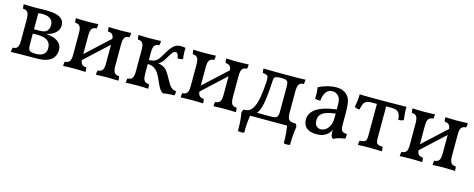

<svg xmlns="http://www.w3.org/2000/svg" viewBox="-32 -1048 4452 1802"><g transform="rotate(15 2193.5 -147.5)"><path d="M36 3Q36 -10 37 -20.5Q38 -31 41 -40Q71 -40 85.5 -57.5Q100 -75 100 -127V-331Q100 -383 85.5 -400.5Q71 -418 41 -418Q38 -427 37 -437.5Q36 -448 36 -461Q58 -460 85 -459Q112 -458 132 -458Q152 -458 174.5 -458.5Q197 -459 218.5 -459.5Q240 -460 256 -460Q310 -460 349.5 -450.5Q389 -441 410.5 -418.5Q432 -396 432 -359Q432 -316 396 -285Q360 -254 309 -247Q348 -244 384 -232.5Q420 -221 443.5 -196.5Q467 -172 467 -130Q467 -94 450 -64.5Q433 -35 392.5 -17.5Q352 0 281 0Q228 0 181 0.5Q134 1 97 1.5Q60 2 36 3ZM265 -40Q313 -40 339 -60Q365 -80 365 -120Q365 -160 346 -181Q327 -202 297.5 -209.5Q268 -217 237 -217H178V-259H244Q298 -259 316.5 -281.5Q335 -304 335 -336Q335 -368 319.5 -386Q304 -404 280 -411Q256 -418 230 -418Q215 -418 204 -416.5Q193 -415 178 -411L190 -435V-107Q190 -79 196.5 -64.5Q203 -50 219.5 -45Q236 -40 265 -40Z M862 3Q862 -10 863 -20.5Q864 -31 867 -40Q897 -40 911.5 -57.5Q926 -75 926 -127V-331Q926 -383 911.5 -400.5Q897 -418 867 -418Q864 -427 863 -437.5Q862 -448 862 -461Q884 -460 912 -459Q940 -458 971 -458Q1002 -458 1030 -459Q1058 -460 1080 -461Q1080 -448 1079 -437.5Q1078 -427 1075 -418Q1045 -418 1030.5 -400.5Q1016 -383 1016 -331V-127Q1016 -75 1030.5 -57.5Q1045 -40 1075 -40Q1078 -31 1079 -20.5Q1080 -10 1080 3Q1058 2 1030 1Q1002 0 971 0Q940 0 912 1Q884 2 862 3ZM543 3Q543 -10 544 -20.5Q545 -31 548 -40Q578 -40 592.5 -57.5Q607 -75 607 -127V-331Q607 -383 592.5 -400.5Q578 -418 548 -418Q545 -427 544 -437.5Q543 -448 543 -461Q565 -460 593 -459Q621 -458 652 -458Q683 -458 711 -459Q739 -460 761 -461Q761 -448 760 -437.5Q759 -427 756 -418Q726 -418 711.5 -400.5Q697 -383 697 -331V-127Q697 -75 711.5 -57.5Q726 -40 756 -40Q759 -31 760 -20.5Q761 -10 761 3Q739 2 711 1Q683 0 652 0Q621 0 593 1Q565 2 543 3ZM679 -77V-137L947 -384V-325Z M1514 9Q1492 -3 1476.5 -29.5Q1461 -56 1447.5 -88.5Q1434 -121 1417 -151Q1400 -181 1373.5 -200.5Q1347 -220 1306 -220V-259Q1340 -259 1361 -269Q1382 -279 1396 -297.5Q1410 -316 1424 -340Q1444 -375 1463.5 -403Q1483 -431 1506.5 -447Q1530 -463 1564 -463Q1574 -463 1587 -461.5Q1600 -460 1609 -458Q1608 -442 1608 -423.5Q1608 -405 1609.5 -386Q1611 -367 1614 -349Q1604 -346 1588.5 -344Q1573 -342 1563 -343Q1556 -377 1549 -386.5Q1542 -396 1532 -396Q1513 -396 1499 -377.5Q1485 -359 1468 -329Q1456 -308 1445 -292.5Q1434 -277 1418.5 -264.5Q1403 -252 1376 -241L1367 -255Q1418 -252 1445.5 -239Q1473 -226 1492 -199Q1511 -172 1534 -129Q1548 -103 1560 -84.5Q1572 -66 1588 -55Q1604 -44 1629 -42Q1629 -29 1628 -18.5Q1627 -8 1623 0Q1604 0 1588 0.5Q1572 1 1555 3Q1538 5 1514 9ZM1152 3Q1152 -10 1153 -20.5Q1154 -31 1157 -40Q1187 -40 1201.5 -57.5Q1216 -75 1216 -127V-331Q1216 -383 1201.5 -400.5Q1187 -418 1157 -418Q1154 -427 1153 -437.5Q1152 -448 1152 -461Q1174 -460 1202 -459Q1230 -458 1261 -458Q1292 -458 1320 -459Q1348 -460 1370 -461Q1370 -448 1369 -437.5Q1368 -427 1365 -418Q1335 -418 1320.5 -400.5Q1306 -383 1306 -331V-127Q1306 -75 1320.5 -57.5Q1335 -40 1365 -40Q1368 -31 1369 -20.5Q1370 -10 1370 3Q1348 2 1320 1Q1292 0 1261 0Q1230 0 1202 1Q1174 2 1152 3Z M2004 3Q2004 -10 2005 -20.5Q2006 -31 2009 -40Q2039 -40 2053.5 -57.5Q2068 -75 2068 -127V-331Q2068 -383 2053.5 -400.5Q2039 -418 2009 -418Q2006 -427 2005 -437.5Q2004 -448 2004 -461Q2026 -460 2054 -459Q2082 -458 2113 -458Q2144 -458 2172 -459Q2200 -460 2222 -461Q2222 -448 2221 -437.5Q2220 -427 2217 -418Q2187 -418 2172.5 -400.5Q2158 -383 2158 -331V-127Q2158 -75 2172.5 -57.5Q2187 -40 2217 -40Q2220 -31 2221 -20.5Q2222 -10 2222 3Q2200 2 2172 1Q2144 0 2113 0Q2082 0 2054 1Q2026 2 2004 3ZM1685 3Q1685 -10 1686 -20.5Q1687 -31 1690 -40Q1720 -40 1734.5 -57.5Q1749 -75 1749 -127V-331Q1749 -383 1734.5 -400.5Q1720 -418 1690 -418Q1687 -427 1686 -437.5Q1685 -448 1685 -461Q1707 -460 1735 -459Q1763 -458 1794 -458Q1825 -458 1853 -459Q1881 -460 1903 -461Q1903 -448 1902 -437.5Q1901 -427 1898 -418Q1868 -418 1853.5 -400.5Q1839 -383 1839 -331V-127Q1839 -75 1853.5 -57.5Q1868 -40 1898 -40Q1901 -31 1902 -20.5Q1903 -10 1903 3Q1881 2 1853 1Q1825 0 1794 0Q1763 0 1735 1Q1707 2 1685 3ZM1821 -77V-137L2089 -384V-325Z M2301 0V-40H2375L2385 -43H2554Q2594 -43 2607 -56Q2620 -69 2620 -108V-352Q2620 -380 2615.5 -393Q2611 -406 2599 -411Q2588 -416 2573 -417Q2558 -418 2548 -418Q2534 -418 2521 -416.5Q2508 -415 2498 -411Q2489 -408 2485 -401.5Q2481 -395 2479.5 -382.5Q2478 -370 2477 -348Q2470 -220 2456 -146.5Q2442 -73 2412 -40H2299Q2342 -40 2368 -78Q2394 -116 2407 -184.5Q2420 -253 2425 -343Q2426 -374 2423.5 -389.5Q2421 -405 2409 -410.5Q2397 -416 2371 -418Q2368 -427 2367 -438.5Q2366 -450 2366 -461Q2393 -460 2442.5 -459Q2492 -458 2577 -458Q2634 -458 2671 -458.5Q2708 -459 2732 -459.5Q2756 -460 2774 -461Q2774 -448 2773 -437.5Q2772 -427 2769 -418Q2739 -418 2724.5 -400.5Q2710 -383 2710 -331V-127Q2710 -75 2724.5 -57.5Q2739 -40 2769 -40V0ZM2731 168Q2732 115 2727 63.5Q2722 12 2713 -26V-40H2790Q2805 -26 2805 -4Q2799 25 2795.5 68.5Q2792 112 2792 168Q2778 172 2762 172Q2746 172 2731 168ZM2347 168Q2332 172 2316 172Q2300 172 2286 168Q2286 112 2282.5 68.5Q2279 25 2273 -4Q2273 -26 2288 -40H2365V-26Q2356 12 2351 63.5Q2346 115 2347 168Z M3167 9Q3156 4 3149.5 -9Q3143 -22 3143 -50Q3143 -59 3144 -71.5Q3145 -84 3148 -94H3150Q3147 -78 3136.5 -59.5Q3126 -41 3109 -27Q3092 -12 3066 -2.5Q3040 7 3003 7Q2940 7 2907 -21.5Q2874 -50 2874 -99Q2874 -138 2892.5 -165.5Q2911 -193 2940.5 -211.5Q2970 -230 3004.5 -241Q3039 -252 3072 -258Q3105 -264 3130 -268Q3130 -309 3128.5 -332Q3127 -355 3122.5 -368.5Q3118 -382 3109 -392Q3097 -407 3081.5 -414.5Q3066 -422 3047 -422Q3014 -422 2995 -401.5Q2976 -381 2968 -354Q2960 -327 2959 -306Q2948 -306 2931 -307.5Q2914 -309 2907 -313Q2909 -338 2907.5 -369Q2906 -400 2902 -422Q2942 -443 2988 -455Q3034 -467 3072 -467Q3109 -467 3135.5 -456.5Q3162 -446 3178 -429Q3204 -404 3212 -363.5Q3220 -323 3220 -256V-146Q3220 -118 3224 -101Q3228 -84 3241.5 -77Q3255 -70 3282 -68Q3282 -58 3281 -45Q3280 -32 3276 -22Q3251 -20 3220.5 -12Q3190 -4 3167 9ZM3031 -48Q3053 -48 3076 -62.5Q3099 -77 3114.5 -108Q3130 -139 3130 -189V-227Q3104 -224 3076.5 -218.5Q3049 -213 3025 -202Q3001 -191 2986 -171.5Q2971 -152 2971 -119Q2971 -82 2989 -65Q3007 -48 3031 -48Z M3408 3Q3408 -8 3409 -19.5Q3410 -31 3413 -40Q3440 -41 3454.5 -46.5Q3469 -52 3474.5 -65.5Q3480 -79 3480 -105V-438H3570V-105Q3570 -79 3575 -65.5Q3580 -52 3594 -46.5Q3608 -41 3636 -40Q3638 -32 3639 -20Q3640 -8 3640 3Q3615 2 3585.5 1Q3556 0 3527 0Q3507 0 3485 0.5Q3463 1 3443 1.5Q3423 2 3408 3ZM3336 -322Q3321 -322 3310.5 -324.5Q3300 -327 3287 -334Q3294 -370 3297.5 -402.5Q3301 -435 3301 -460Q3320 -459 3345 -458.5Q3370 -458 3398.5 -458Q3427 -458 3459.5 -458Q3492 -458 3528 -458Q3574 -458 3616.5 -458.5Q3659 -459 3694.5 -459.5Q3730 -460 3756 -460Q3754 -434 3756 -404Q3758 -374 3763 -334Q3752 -327 3739 -324.5Q3726 -322 3713 -322Q3709 -372 3690 -393.5Q3671 -415 3625 -415H3433Q3396 -415 3377.5 -405Q3359 -395 3350.5 -374.5Q3342 -354 3336 -322Z M4133 3Q4133 -10 4134 -20.5Q4135 -31 4138 -40Q4168 -40 4182.5 -57.5Q4197 -75 4197 -127V-331Q4197 -383 4182.5 -400.5Q4168 -418 4138 -418Q4135 -427 4134 -437.5Q4133 -448 4133 -461Q4155 -460 4183 -459Q4211 -458 4242 -458Q4273 -458 4301 -459Q4329 -460 4351 -461Q4351 -448 4350 -437.5Q4349 -427 4346 -418Q4316 -418 4301.5 -400.5Q4287 -383 4287 -331V-127Q4287 -75 4301.5 -57.5Q4316 -40 4346 -40Q4349 -31 4350 -20.5Q4351 -10 4351 3Q4329 2 4301 1Q4273 0 4242 0Q4211 0 4183 1Q4155 2 4133 3ZM3814 3Q3814 -10 3815 -20.5Q3816 -31 3819 -40Q3849 -40 3863.5 -57.5Q3878 -75 3878 -127V-331Q3878 -383 3863.5 -400.5Q3849 -418 3819 -418Q3816 -427 3815 -437.5Q3814 -448 3814 -461Q3836 -460 3864 -459Q3892 -458 3923 -458Q3954 -458 3982 -459Q4010 -460 4032 -461Q4032 -448 4031 -437.5Q4030 -427 4027 -418Q3997 -418 3982.5 -400.5Q3968 -383 3968 -331V-127Q3968 -75 3982.5 -57.5Q3997 -40 4027 -40Q4030 -31 4031 -20.5Q4032 -10 4032 3Q4010 2 3982 1Q3954 0 3923 0Q3892 0 3864 1Q3836 2 3814 3ZM3950 -77V-137L4218 -384V-325Z"/></g></svg>

Font: Vollkorn
Style: Regular
Weight: 400
Designer: Friedrich Althausen
Foundry: Friedrich Althausen
Version: Version 4.104